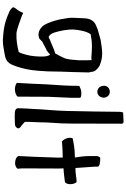

<svg xmlns="http://www.w3.org/2000/svg" viewBox="209 -996 883 1341"><g transform="rotate(90 650.5 -325.5)"><path d="M32 28C43 42 57 50 77 57C132 82 183 92 258 96C286 96 308 93 333 88C367 81 387 82 410 63C427 49 434 28 444 1C458 -40 469 -86 474 -147C478 -192 480 -240 480 -292V-302C481 -322 481 -342 482 -358L483 -384L486 -505C485 -508 483 -514 482 -520V-521C482 -546 464 -564 440 -579C374 -607 332 -598 259 -587C238 -582 215 -574 185 -566C174 -562 164 -557 154 -553C127 -541 110 -515 108 -477C107 -446 104 -416 104 -385C104 -356 111 -337 114 -310C120 -280 129 -250 140 -223C155 -184 177 -161 210 -154C222 -152 234 -153 247 -158H248C252 -159 266 -176 273 -181H274C293 -189 313 -203 330 -209C335 -211 353 -226 361 -234C373 -222 375 -197 375 -174V-165C374 -119 368 -79 354 -39C351 -31 349 -23 343 -16L342 -14H340C302 -5 262 3 212 1C181 -2 125 -25 84 -39V-40C78 -42 74 -44 70 -46C67 -37 62 -28 57 -18C49 -3 26 16 32 28ZM114 -309ZM184 -566H185ZM187 -365C183 -408 192 -443 199 -473V-474C205 -491 209 -506 222 -519H235C275 -530 331 -526 382 -522C392 -522 394 -523 400 -524V-518C400 -509 400 -499 401 -489V-432C401 -428 400 -426 400 -424C399 -396 395 -363 389 -342V-341C377 -313 365 -289 353 -270L352 -268H350C332 -265 303 -251 284 -243C267 -237 250 -229 238 -223L236 -225C213 -236 206 -265 199 -294C194 -314 189 -339 187 -365ZM210 -156ZM258 96ZM382 -522Z M559 -3C559 0 575 11 601 12C625 12 648 4 655 -8C655 -72 656 -146 656 -220C657 -275 662 -327 663 -382V-443C663 -445 660 -453 625 -452C610 -452 594 -445 580 -438C579 -422 579 -402 579 -384C578 -320 571 -259 569 -206C566 -122 562 -57 559 -6ZM559 -11ZM579 -612C579 -585 594 -564 622 -564C644 -564 660 -582 662 -605V-612C660 -632 646 -650 622 -651H620C596 -650 579 -633 579 -612ZM662 -605Z M736 -16C733 12 759 13 789 13C810 13 832 13 853 11C863 10 873 1 877 -10C876 -18 871 -25 864 -30C853 -36 843 -47 833 -56L831 -57V-84C831 -91 831 -96 832 -106C832 -122 833 -139 834 -156C834 -230 843 -291 843 -372C844 -507 844 -641 844 -733C844 -740 841 -747 830 -747C821 -747 807 -746 766 -744C764 -739 761 -730 761 -722C760 -607 758 -477 755 -353C754 -277 743 -184 741 -117C739 -84 736 -47 736 -17ZM834 -156Z M946 -392C935 -365 951 -329 969 -316L984 -318C1012 -321 1046 -321 1075 -322L1080 -323L1081 -291C1077 -140 1073 -83 1070 -20V-17C1069 -6 1081 5 1103 9C1124 14 1146 8 1157 -4C1160 -14 1156 -25 1156 -37C1156 -107 1157 -169 1157 -294L1156 -328H1161C1189 -329 1220 -334 1247 -337H1248C1250 -337 1254 -338 1255 -339V-340C1273 -359 1268 -401 1252 -419C1249 -419 1234 -418 1231 -418C1207 -415 1184 -411 1158 -411H1153V-416C1152 -442 1149 -464 1148 -489C1148 -505 1144 -527 1144 -547V-552C1144 -561 1145 -567 1141 -573C1137 -578 1119 -585 1082 -584C1076 -580 1070 -569 1070 -558V-513C1070 -475 1074 -442 1080 -407H1074C1062 -406 1048 -406 1030 -405C1013 -404 985 -399 963 -395L949 -392ZM1070 -25Z"/></g></svg>

Font: Vapor
Style: Lit
Weight: 300
Foundry: Cannot Into Space Fonts
Version: Version 0.179